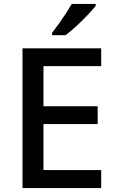

<svg xmlns="http://www.w3.org/2000/svg" viewBox="-20 -961 597 981"><path d="M497 0H95V-714H497V-623H202V-418H479V-327H202V-92H497ZM469 -931Q455 -913 427.5 -884Q400 -855 369.5 -827Q339 -799 315 -781H246V-793Q261 -812 279.5 -838Q298 -864 316 -891.5Q334 -919 347 -941H469Z"/></svg>

Font: Noto Sans Tai Tham Medium
Style: Regular
Weight: 500
Designer: Monotype Design Team 2013. Revised by David WIlliams 2020
Foundry: Monotype Imaging Inc.
Version: Version 2.002; ttfautohint (v1.8.4.7-5d5b)